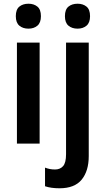

<svg xmlns="http://www.w3.org/2000/svg" viewBox="-20 -772 569 1032"><path d="M133 -752Q162 -752 181 -736.5Q200 -721 200 -685Q200 -650 181 -634Q162 -618 133 -618Q103 -618 84 -634Q65 -650 65 -685Q65 -721 84 -736.5Q103 -752 133 -752ZM193 -543V0H71V-543ZM329 -685Q329 -721 348 -736.5Q367 -752 397 -752Q426 -752 445 -736.5Q464 -721 464 -685Q464 -650 445 -634Q426 -618 397 -618Q367 -618 348 -634Q329 -650 329 -685ZM300 240Q254 240 222 229V129Q235 134 248 136.5Q261 139 276 139Q303 139 319 121Q335 103 335 57V-543H457V67Q457 147 419 193.5Q381 240 300 240Z"/></svg>

Font: Noto Sans Lao SemiCondensed SemiBold
Style: Regular
Weight: 600
Width: 4
Designer: Monotype Design Team
Foundry: Monotype Imaging Inc.
Version: Version 2.003; ttfautohint (v1.8.4.7-5d5b)